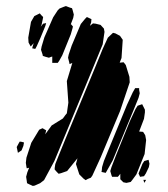

<svg xmlns="http://www.w3.org/2000/svg" viewBox="-20 -612 554 632"><path d="M213 -499 185 -430 175 -412 170 -405H157H152V-410V-426L146 -424L141 -422L130 -425L121 -428L120 -433L115 -448L117 -459L126 -489L155 -555L170 -578L176 -584L191 -590L197 -592L210 -587L217 -585L219 -579L223 -564L221 -553L213 -532H214L220 -525L219 -520ZM113 -487 101 -460 96 -451 86 -453 88 -461 91 -470 81 -459 74 -472 73 -488 82 -540 93 -559 103 -564 111 -568 116 -562 122 -556 121 -550 117 -531 114 -524 122 -534 132 -536 129 -526ZM318 -466 257 -318 159 -82 125 -19 112 -9 94 -1 88 0 77 -5 69 -9 68 -17 66 -30 70 -45 76 -60 73 -59 68 -58 67 -63 65 -76 67 -93 83 -142 109 -185 120 -190 132 -183 129 -170 150 -199 187 -222 195 -233 200 -239 205 -274 200 -345 216 -398 218 -405 214 -403 209 -401 208 -406 204 -422 206 -432 216 -462 246 -533 260 -550 266 -556 281 -549 280 -538 276 -527 286 -535 295 -534 311 -530 322 -518 324 -507ZM406 -359 407 -341 375 -246 311 -93 284 -34 279 -27 269 -23 262 -19 255 -24 241 -38 230 -72 235 -91 201 -49 181 -42 173 -40 167 -46 160 -54V-59L162 -72L174 -102L196 -156L289 -380L318 -451L335 -488L352 -504L360 -502L375 -494L384 -481L380 -421L374 -406H377L387 -407L394 -398ZM421 -253 351 -84 328 -43 314 -46 315 -51 316 -62 322 -82 335 -114 398 -267 417 -308 425 -322H430H438V-316L440 -305L436 -290ZM456 -105 429 -38 415 -19 410 -13 396 -10 386 -12 376 -22V-27V-40L373 -36L368 -30H354H349L347 -35L343 -49L347 -62L362 -101L407 -212L426 -253L433 -264L448 -269L451 -263L457 -251V-242L454 -221L438 -179L451 -178L458 -167L461 -151ZM39 -109 35 -128 42 -141 45 -146 52 -145 59 -143 57 -132 51 -117ZM441 -30 436 -41 440 -51 449 -73 455 -82 469 -86 472 -73 470 -62 460 -41 454 -32ZM461 -20 455 -10 452 -20Z"/></svg>

Font: Rubik Marker Hatch
Style: Regular
Weight: 400
Designer: Hubert and Fischer, NaN
Foundry: Hubert & Fischer, NaN
Version: Version 2.200